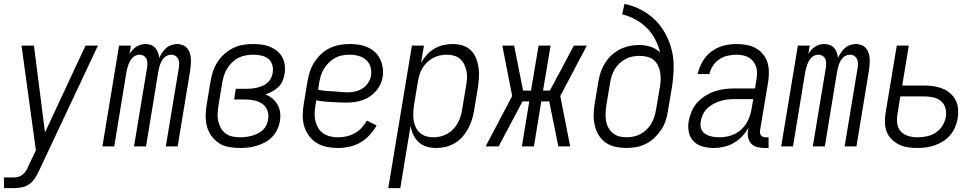

<svg xmlns="http://www.w3.org/2000/svg" viewBox="-28 -755 5048 990"><path d="M-7 215 -8 160H43Q55 160 67.5 156.5Q80 153 90 144.5Q100 136 107 124.5Q114 113 119 101V100L157 20L83 -520H147L204 -72L413 -520H477L174 124Q165 143 153.5 162Q142 181 123.5 194Q105 207 84.5 211Q64 215 43 215Z M500 0 586 -520H647L640 -476Q646 -487 655 -497Q664 -507 674.5 -514Q685 -521 697.5 -524.5Q710 -528 722 -528Q737 -528 750.5 -523Q764 -518 773 -507.5Q782 -497 787 -483.5Q792 -470 793 -456Q799 -470 808 -483.5Q817 -497 829 -507.5Q841 -518 856 -523Q871 -528 886 -528Q901 -528 914.5 -522.5Q928 -517 937 -506.5Q946 -496 950.5 -482.5Q955 -469 956 -454Q957 -439 956 -424Q955 -409 953 -394L888 0H827L894 -404Q896 -416 896 -428Q896 -440 891 -450.5Q886 -461 876.5 -467Q867 -473 855 -473Q845 -473 835.5 -469Q826 -465 818.5 -457.5Q811 -450 806 -441Q801 -432 797.5 -422.5Q794 -413 792 -403.5Q790 -394 788 -384L725 0H663L730 -404Q732 -416 732 -428Q732 -440 727.5 -450.5Q723 -461 713 -467Q703 -473 691 -473Q681 -473 672 -469Q663 -465 655.5 -457.5Q648 -450 643 -441Q638 -432 634.5 -422.5Q631 -413 628.5 -403.5Q626 -394 624 -384L561 0Z M1210 8Q1180 8 1152 3Q1124 -2 1101 -17Q1078 -32 1062 -54.5Q1046 -77 1039 -103.5Q1032 -130 1032.5 -159Q1033 -188 1038 -218L1058 -338Q1062 -363 1070.5 -388Q1079 -413 1094 -436Q1109 -459 1130 -477.5Q1151 -496 1175.5 -508Q1200 -520 1226 -524Q1252 -528 1278 -528Q1300 -528 1322.5 -525Q1345 -522 1365 -513.5Q1385 -505 1401.5 -491.5Q1418 -478 1428 -459Q1438 -440 1440.5 -417.5Q1443 -395 1439 -372Q1436 -354 1428.5 -336.5Q1421 -319 1406.5 -305.5Q1392 -292 1375 -283Q1358 -274 1340 -268Q1361 -260 1377 -246.5Q1393 -233 1403.5 -214.5Q1414 -196 1416.5 -173.5Q1419 -151 1415 -128Q1411 -106 1401 -85.5Q1391 -65 1375 -48.5Q1359 -32 1338 -21Q1317 -10 1296 -3.5Q1275 3 1253 5.5Q1231 8 1210 8ZM1210 -47Q1225 -47 1240.5 -49Q1256 -51 1270.5 -55Q1285 -59 1299.5 -66Q1314 -73 1326 -83.5Q1338 -94 1345 -108.5Q1352 -123 1354 -137Q1359 -162 1351 -184.5Q1343 -207 1324 -220Q1305 -233 1281.5 -237.5Q1258 -242 1234 -242H1179L1188 -297H1243Q1257 -297 1271 -298.5Q1285 -300 1299 -303.5Q1313 -307 1327 -313Q1341 -319 1352 -329Q1363 -339 1369.5 -352.5Q1376 -366 1378 -379Q1382 -400 1376 -420Q1370 -440 1355 -452Q1340 -464 1319.5 -468.5Q1299 -473 1278 -473Q1259 -473 1239.5 -469.5Q1220 -466 1202 -457Q1184 -448 1169 -433.5Q1154 -419 1143.5 -402Q1133 -385 1127 -366Q1121 -347 1118 -329L1098 -209Q1095 -188 1094 -168Q1093 -148 1097.5 -129Q1102 -110 1111.5 -93.5Q1121 -77 1136.5 -66Q1152 -55 1171 -51Q1190 -47 1210 -47Z M1716 8Q1686 8 1658 2.5Q1630 -3 1606.5 -17Q1583 -31 1566 -53.5Q1549 -76 1541 -102.5Q1533 -129 1533 -158.5Q1533 -188 1538 -218L1558 -338Q1562 -363 1570.5 -388Q1579 -413 1593.5 -435.5Q1608 -458 1628.5 -477Q1649 -496 1673.5 -507.5Q1698 -519 1723.5 -523.5Q1749 -528 1774 -528Q1798 -528 1822 -524.5Q1846 -521 1867 -511.5Q1888 -502 1905 -486.5Q1922 -471 1932 -450Q1942 -429 1945.5 -405.5Q1949 -382 1945 -357Q1942 -338 1932.5 -318.5Q1923 -299 1908.5 -283Q1894 -267 1876 -255.5Q1858 -244 1838 -237.5Q1818 -231 1798 -228.5Q1778 -226 1758 -226Q1738 -226 1718.5 -227Q1699 -228 1679.5 -229Q1660 -230 1640.5 -232Q1621 -234 1603 -238L1598 -209Q1595 -188 1594.5 -167.5Q1594 -147 1599 -128Q1604 -109 1614 -93Q1624 -77 1640 -66.5Q1656 -56 1675.5 -51.5Q1695 -47 1716 -47Q1737 -47 1759 -52Q1781 -57 1801 -68Q1821 -79 1836.5 -96Q1852 -113 1864 -133L1914 -108Q1899 -82 1878 -59Q1857 -36 1830.5 -20.5Q1804 -5 1774 1.5Q1744 8 1716 8ZM1767 -279Q1786 -279 1805 -283.5Q1824 -288 1841.5 -299.5Q1859 -311 1870.5 -328.5Q1882 -346 1885 -365Q1889 -389 1882 -411Q1875 -433 1858.5 -447Q1842 -461 1820 -467Q1798 -473 1774 -473Q1756 -473 1737 -469.5Q1718 -466 1700.5 -456.5Q1683 -447 1668 -432.5Q1653 -418 1642.5 -401Q1632 -384 1626.5 -365.5Q1621 -347 1618 -329L1612 -293Q1630 -288 1649.5 -286.5Q1669 -285 1689 -284Q1709 -283 1728 -281Q1747 -279 1767 -279Z M1974 215 2096 -520H2158L2143 -432Q2156 -454 2173.5 -473Q2191 -492 2212.5 -504.5Q2234 -517 2258.5 -522.5Q2283 -528 2306 -528Q2333 -528 2357.5 -520.5Q2382 -513 2399.5 -496Q2417 -479 2426.5 -455.5Q2436 -432 2439.5 -407Q2443 -382 2441.5 -355.5Q2440 -329 2436 -302L2416 -182Q2412 -159 2404.5 -135.5Q2397 -112 2385 -90Q2373 -68 2355.5 -48.5Q2338 -29 2315.5 -16Q2293 -3 2269 2.5Q2245 8 2221 8Q2195 8 2171.5 1Q2148 -6 2131 -22Q2114 -38 2103.5 -59.5Q2093 -81 2089 -106L2036 215ZM2207 -47Q2225 -47 2243.5 -51.5Q2262 -56 2279 -65.5Q2296 -75 2309.5 -89.5Q2323 -104 2332.5 -121Q2342 -138 2347 -155.5Q2352 -173 2355 -191L2375 -311Q2379 -331 2380 -350.5Q2381 -370 2377.5 -388Q2374 -406 2366 -422.5Q2358 -439 2344.5 -451Q2331 -463 2313 -468Q2295 -473 2275 -473Q2257 -473 2239.5 -469Q2222 -465 2205 -456Q2188 -447 2174 -433.5Q2160 -420 2150.5 -404Q2141 -388 2135.5 -370.5Q2130 -353 2127 -335L2107 -215Q2104 -195 2103 -175.5Q2102 -156 2104.5 -137Q2107 -118 2115 -100.5Q2123 -83 2136.5 -70.5Q2150 -58 2168.5 -52.5Q2187 -47 2207 -47Z M2912 0H2851L2804 -232H2763L2725 0H2663L2701 -232H2666L2601 -109L2543 0H2476L2613 -260L2562 -520H2623L2669 -288H2710L2749 -520H2811L2772 -288H2807L2862 -390L2931 -520H2998L2861 -260Z M3202 8Q3173 8 3145.5 2Q3118 -4 3096 -19Q3074 -34 3060 -56.5Q3046 -79 3039.5 -105.5Q3033 -132 3033 -160.5Q3033 -189 3038 -218L3058 -338Q3062 -362 3070.5 -386Q3079 -410 3093 -432Q3107 -454 3127 -472Q3147 -490 3170.5 -501.5Q3194 -513 3218.5 -518Q3243 -523 3268 -523Q3299 -523 3327.5 -513.5Q3356 -504 3376 -484Q3367 -520 3350 -552.5Q3333 -585 3307.5 -610.5Q3282 -636 3249.5 -654Q3217 -672 3180 -681L3192 -735Q3239 -725 3279.5 -703.5Q3320 -682 3351.5 -650.5Q3383 -619 3404.5 -578.5Q3426 -538 3436.5 -493Q3447 -448 3445.5 -399.5Q3444 -351 3436 -302L3416 -182Q3412 -157 3404 -132.5Q3396 -108 3381 -85.5Q3366 -63 3346 -44Q3326 -25 3302 -13Q3278 -1 3252.5 3.5Q3227 8 3202 8ZM3202 -47Q3220 -47 3239.5 -51Q3259 -55 3276 -64.5Q3293 -74 3307.5 -88.5Q3322 -103 3331.5 -120Q3341 -137 3346.5 -155Q3352 -173 3355 -191L3375 -308Q3378 -327 3378.5 -346.5Q3379 -366 3375.5 -384.5Q3372 -403 3363.5 -419.5Q3355 -436 3341 -447Q3327 -458 3308 -462.5Q3289 -467 3269 -467Q3252 -467 3233.5 -463.5Q3215 -460 3198 -451Q3181 -442 3166.5 -428.5Q3152 -415 3142 -398.5Q3132 -382 3126.5 -364.5Q3121 -347 3118 -329L3098 -209Q3095 -189 3094.5 -169.5Q3094 -150 3097 -131.5Q3100 -113 3109 -96.5Q3118 -80 3132 -68.5Q3146 -57 3164 -52Q3182 -47 3202 -47Z M3652 8Q3623 8 3595.5 0.5Q3568 -7 3549 -26Q3530 -45 3524 -73Q3518 -101 3523 -130Q3528 -156 3538.5 -181Q3549 -206 3567.5 -226.5Q3586 -247 3609.5 -261.5Q3633 -276 3658.5 -284.5Q3684 -293 3710 -296Q3736 -299 3761 -299H3865L3872 -343Q3875 -360 3875.5 -377Q3876 -394 3871 -409.5Q3866 -425 3856.5 -437.5Q3847 -450 3833.5 -458Q3820 -466 3803.5 -469.5Q3787 -473 3770 -473Q3748 -473 3725 -468Q3702 -463 3682 -450Q3662 -437 3648.5 -416.5Q3635 -396 3630 -373H3569Q3574 -395 3583.5 -416.5Q3593 -438 3607 -456.5Q3621 -475 3640.5 -489.5Q3660 -504 3681.5 -512.5Q3703 -521 3725.5 -524.5Q3748 -528 3770 -528Q3796 -528 3821 -523.5Q3846 -519 3867.5 -507.5Q3889 -496 3905 -477Q3921 -458 3928.5 -435Q3936 -412 3936.5 -386Q3937 -360 3933 -334L3891 -83Q3890 -76 3891 -69Q3892 -62 3896 -57Q3900 -52 3906.5 -49.5Q3913 -47 3921 -47H3935V8H3912Q3893 8 3875 3Q3857 -2 3845 -15Q3833 -28 3829.5 -46Q3826 -64 3829 -83L3832 -98Q3819 -74 3799.5 -53Q3780 -32 3755.5 -18Q3731 -4 3704.5 2Q3678 8 3652 8ZM3683 -47Q3712 -47 3742.5 -57Q3773 -67 3796 -89Q3819 -111 3831.5 -140Q3844 -169 3848 -198L3856 -244H3762Q3743 -244 3724 -242Q3705 -240 3687 -234.5Q3669 -229 3651 -219.5Q3633 -210 3619 -196.5Q3605 -183 3596.5 -165Q3588 -147 3585 -128Q3583 -115 3584.5 -102.5Q3586 -90 3592.5 -80Q3599 -70 3610 -63.5Q3621 -57 3633 -53.5Q3645 -50 3657.5 -48.5Q3670 -47 3683 -47Z M4000 0 4086 -520H4147L4140 -476Q4146 -487 4155 -497Q4164 -507 4174.5 -514Q4185 -521 4197.5 -524.5Q4210 -528 4222 -528Q4237 -528 4250.5 -523Q4264 -518 4273 -507.5Q4282 -497 4287 -483.5Q4292 -470 4293 -456Q4299 -470 4308 -483.5Q4317 -497 4329 -507.5Q4341 -518 4356 -523Q4371 -528 4386 -528Q4401 -528 4414.5 -522.5Q4428 -517 4437 -506.5Q4446 -496 4450.5 -482.5Q4455 -469 4456 -454Q4457 -439 4456 -424Q4455 -409 4453 -394L4388 0H4327L4394 -404Q4396 -416 4396 -428Q4396 -440 4391 -450.5Q4386 -461 4376.5 -467Q4367 -473 4355 -473Q4345 -473 4335.5 -469Q4326 -465 4318.5 -457.5Q4311 -450 4306 -441Q4301 -432 4297.5 -422.5Q4294 -413 4292 -403.5Q4290 -394 4288 -384L4225 0H4163L4230 -404Q4232 -416 4232 -428Q4232 -440 4227.5 -450.5Q4223 -461 4213 -467Q4203 -473 4191 -473Q4181 -473 4172 -469Q4163 -465 4155.5 -457.5Q4148 -450 4143 -441Q4138 -432 4134.5 -422.5Q4131 -413 4128.5 -403.5Q4126 -394 4124 -384L4061 0Z M4702 8Q4677 8 4653 4.5Q4629 1 4608 -9.5Q4587 -20 4570 -36.5Q4553 -53 4544.5 -74.5Q4536 -96 4535 -121Q4534 -146 4538 -171L4596 -520H4658L4624 -314H4737Q4762 -314 4786 -310.5Q4810 -307 4832 -298Q4854 -289 4871.5 -274Q4889 -259 4899.5 -238.5Q4910 -218 4912 -193.5Q4914 -169 4910 -144Q4906 -121 4896.5 -99Q4887 -77 4871.5 -58.5Q4856 -40 4835.5 -27Q4815 -14 4792.5 -6Q4770 2 4747.5 5Q4725 8 4702 8ZM4703 -47Q4726 -47 4750.5 -52Q4775 -57 4796.5 -71Q4818 -85 4831.5 -107Q4845 -129 4849 -152Q4853 -176 4846.5 -198.5Q4840 -221 4823 -234.5Q4806 -248 4783 -253Q4760 -258 4736 -258H4614L4599 -162Q4595 -138 4599 -114.5Q4603 -91 4618.5 -75.5Q4634 -60 4656.5 -53.5Q4679 -47 4703 -47Z"/></svg>

Font: Iosevka SS18 Light
Style: Italic
Weight: 300
Italic angle: -9°
Monospace: yes
Designer: Belleve Invis
Foundry: Belleve Invis
Version: Version 25.1.1; ttfautohint (v1.8.4)